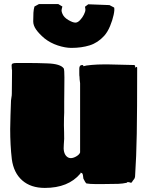

<svg xmlns="http://www.w3.org/2000/svg" viewBox="-20 -890 723 942"><path d="M650 -562Q653 -562 653 -557Q653 -451 652.5 -372Q652 -293 651 -233.5Q650 -174 648 -125.5Q646 -77 643 -30Q643 -17 637 -10Q631 -3 629 1Q628 2 628 2.5Q628 3 626 5L623 7Q622 6 615.5 4.5Q609 3 606 3L604 5Q602 7 600 7Q583 11 560 12Q537 13 488 13H446Q422 13 404 10Q398 5 389 -14Q388 -18 387.5 -26Q387 -34 385 -36Q384 -41 381 -41Q381 -41 375 -43V-38H374Q315 32 200 32Q131 32 89 -5Q47 -42 38 -109Q34 -143 32 -180Q30 -217 30 -257Q30 -290 31.5 -324.5Q33 -359 34 -397Q34 -402 36 -411.5Q38 -421 38 -431Q38 -449 38.5 -478Q39 -507 39 -532Q39 -543 39 -546Q39 -549 38 -550Q38 -555 37.5 -560Q37 -565 37 -569Q37 -576 42.5 -578.5Q48 -581 64 -581H113Q138 -581 162.5 -580.5Q187 -580 212 -579Q277 -577 293 -554Q296 -545 296 -510Q296 -472 295.5 -444Q295 -416 295 -391V-372Q295 -350 295 -337Q295 -324 294 -312Q293 -275 294.5 -241Q296 -207 293 -180Q289 -140 306.5 -123Q324 -106 353 -122Q369 -131 373 -142V-482Q370 -502 370 -514Q369 -516 369 -528V-553Q369 -571 383 -571Q389 -571 389 -566V-565Q400 -569 430 -571.5Q460 -574 488 -574H512L637 -571Q642 -571 642 -568Q643 -568 643 -567V-562Q642 -562 642 -559L647 -560Q649 -562 650 -562ZM330 -655Q300 -655 263.5 -667Q227 -679 198 -702Q172 -724 157.5 -744.5Q143 -765 143 -785Q143 -811 144 -827.5Q145 -844 149 -858L171 -870H266L286 -858Q284 -851 283 -846Q282 -841 282 -839Q282 -832 286 -823Q293 -805 315 -792Q337 -779 350 -779Q361 -779 372.5 -791Q384 -803 391.5 -818Q399 -833 399 -842Q399 -844 398.5 -847.5Q398 -851 397 -857L413 -869L517 -865L540 -853Q543 -843 537.5 -817Q532 -791 520 -762Q508 -733 491 -714Q460 -680 420 -667.5Q380 -655 330 -655Z"/></svg>

Font: Sigmar
Style: Regular
Weight: 400
Designer: Vernon Adams
Foundry: Vernon Adams
Version: Version 1.000; ttfautohint (v1.8.4.7-5d5b);gftools[0.9.24]